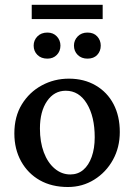

<svg xmlns="http://www.w3.org/2000/svg" viewBox="-20 -749 544 777"><path d="M254.9 7.8Q189.5 7.8 141.1 -19.5Q92.8 -46.9 65.4 -96.2Q38.1 -145.5 38.1 -209Q38.1 -277.3 68.4 -326.7Q98.6 -376 148.9 -403.3Q199.2 -430.7 258.8 -430.7Q320.3 -430.7 367.2 -403.3Q414.1 -376 439.5 -327.6Q464.8 -279.3 464.8 -214.8Q464.8 -152.3 437 -102.1Q409.2 -51.8 361.3 -22Q313.5 7.8 254.9 7.8ZM264.6 -43Q294.9 -43 316.9 -61.5Q338.9 -80.1 351.1 -114.3Q363.3 -148.4 363.3 -193.4Q363.3 -277.3 331.5 -329.6Q299.8 -381.8 246.1 -381.8Q199.2 -381.8 170.4 -339.8Q141.6 -297.9 141.6 -228.5Q141.6 -174.8 157.2 -132.8Q172.9 -90.8 201.2 -66.9Q229.5 -43 264.6 -43ZM171.9 -511.7Q146.5 -511.7 131.3 -526.9Q116.2 -542 116.2 -564.5Q116.2 -585.9 131.3 -601.6Q146.5 -617.2 171.9 -617.2Q195.3 -617.2 210 -601.6Q224.6 -585.9 224.6 -564.5Q224.6 -542 210 -526.9Q195.3 -511.7 171.9 -511.7ZM334 -511.7Q309.6 -511.7 294.4 -526.9Q279.3 -542 279.3 -564.5Q279.3 -585.9 294.4 -601.6Q309.6 -617.2 334 -617.2Q359.4 -617.2 373.5 -601.6Q387.7 -585.9 387.7 -564.5Q387.7 -542 373.5 -526.9Q359.4 -511.7 334 -511.7ZM108.4 -729.5H395.5V-671.9H108.4Z"/></svg>

Font: Crimson Pro Medium
Style: Regular
Weight: 500
Designer: Jacques Le Bailly
Foundry: Baron von Fonthausen
Version: Version 1.003